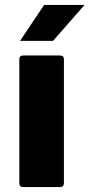

<svg xmlns="http://www.w3.org/2000/svg" viewBox="-20 -755 361 775"><path d="M74 0Q58 0 58 -16V-516Q58 -531 74 -531H222Q238 -531 238 -516V-16Q238 0 222 0ZM194 -590H61L158 -735H321Z"/></svg>

Font: YamahaIndonesia935. App XBold
Style: Regular
Weight: 800
Designer: Dalton Maag Ltd
Foundry: Dalton Maag Ltd
Version: Version 1.002; January 01, 2024; Regular/Italic